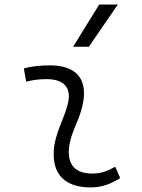

<svg xmlns="http://www.w3.org/2000/svg" viewBox="-20 -815 626 845"><path d="M487.3 -81.1C447.3 -59.6 423.3 -51.3 385.3 -51.3C314 -51.3 278.3 -87.4 283.2 -157.7C287.6 -225.6 325.2 -275.4 341.8 -345.2C371.1 -463.9 318.8 -527.3 200.2 -527.3C161.6 -527.3 123 -524.4 85 -513.7L95.2 -455.6C125 -463.4 154.8 -466.8 184.6 -466.8C262.7 -466.8 296.9 -428.2 277.8 -355C262.7 -293.9 221.2 -226.1 216.8 -153.3C210 -46.4 266.6 9.8 379.4 9.8C432.6 9.8 471.7 -8.3 508.8 -31.2ZM301.8 -609.4H371.1L498.5 -794.9H416.5Z"/></svg>

Font: Cascadia Mono PL Light
Style: Italic
Weight: 300
Italic angle: -10°
Monospace: yes
Designer: Aaron Bell
Foundry: Saja Typeworks
Version: Version 2404.023